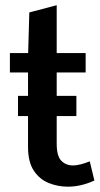

<svg xmlns="http://www.w3.org/2000/svg" viewBox="-20 -701 381 729"><path d="M48.3 -260.3V-336.9H270V-260.3ZM238.3 7.8Q199.7 7.8 165 -6.1Q130.4 -20 108.4 -53Q86.4 -85.9 86.4 -143.6V-425.8H17.6V-499.5H86.9L91.3 -653.8L195.3 -681.2V-499.5H305.2V-425.8H195.3V-155.3Q195.3 -108.4 212.9 -90.6Q230.5 -72.8 257.3 -72.8Q269.5 -72.8 286.1 -76.9Q302.7 -81.1 320.8 -88.4L338.4 -15.6Q313 -3.9 287.6 2Q262.2 7.8 238.3 7.8Z"/></svg>

Font: Pontano Sans
Style: Bold
Weight: 700
Designer: Vernon Adams
Foundry: Vernon Adams
Version: Version 2.001